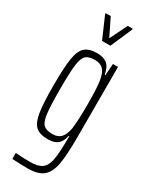

<svg xmlns="http://www.w3.org/2000/svg" viewBox="-235 -773 802 1017"><g transform="rotate(30 166.0 -264.5)"><path d="M42 192V155Q74 159 131 159Q181 159 204.5 140.5Q228 122 235.5 77.5Q243 33 243 -60V-63H239Q232 -25 211 -8.5Q190 8 152 8Q102 8 78 -13.5Q54 -35 45 -89.5Q36 -144 36 -255Q36 -366 45 -420.5Q54 -475 78.5 -496.5Q103 -518 152 -518Q188 -518 211 -502Q234 -486 243 -439H247L252 -510H283V-82Q283 30 272.5 87Q262 144 231 169.5Q200 195 136 195Q95 195 42 192ZM236 -107Q243 -163 243 -253Q243 -357 236 -399Q229 -444 211 -462.5Q193 -481 160 -481Q122 -481 105 -465.5Q88 -450 82 -404.5Q76 -359 76 -255Q76 -151 82 -105Q88 -59 105 -43.5Q122 -28 160 -28Q192 -28 210 -46.5Q228 -65 236 -107ZM141 -587 84 -718V-724H115L167 -618L219 -724H249V-718L192 -587Z"/></g></svg>

Font: Saira Ultra Condensed ExLight
Style: Regular
Weight: 200
Width: 1
Designer: Hector Gatti with collaboration of the Omnibus-Type team
Foundry: Omnibus-Type
Version: Version 1.001; ttfautohint (v1.8)